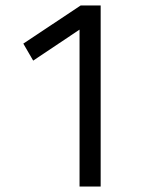

<svg xmlns="http://www.w3.org/2000/svg" viewBox="-20 -680 570 700"><path d="M274 -660H347V0H270V-572L101 -459L65 -521Z"/></svg>

Font: TitilliumText22L 400 wt
Style: 400 wt
Weight: 400
Designer: Campivisivi
Foundry: Campivisivi
Version: 1.000